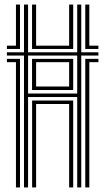

<svg xmlns="http://www.w3.org/2000/svg" viewBox="-20 -820 461 840"><path d="M85 0V-577H10.2V-591.2H85V-800H102.8V-591.2H317.8V-800H335.5V-591.2H410.5V-577H335.5V0H317.8V-395.5H102.8V0ZM10.2 -605.8V-620.2H49.8V-800H67.5V-605.8ZM120.2 -605.8V-800H138V-620.2H282.5V-800H300.2V-605.8ZM353 -605.8V-800H370.8V-620.2H410.5V-605.8ZM102.8 -410.8H317.8V-577H102.8ZM49.8 0V-548H10.2V-562.5H67.5V0ZM353 0V-562.5H410.5V-548H370.8V0ZM120.2 -426.2V-562.5H300.2V-426.2ZM138 -441.5H282.5V-548H138ZM120.5 0V-380.2H300.2V0H282.5V-365H138V0Z"/></svg>

Font: Big Shoulders Inline Text Medium
Style: Regular
Weight: 500
Designer: Patric King
Foundry: XO Type Co
Version: Version 1.000